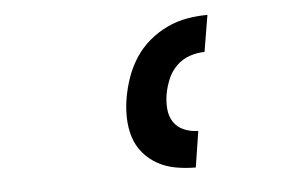

<svg xmlns="http://www.w3.org/2000/svg" viewBox="-36 -827 671 440"><g transform="rotate(-5 300.0 -607.0)"><path d="M398 -434Q375 -434 352.5 -438Q330 -442 311 -452.5Q292 -463 278 -479.5Q264 -496 257.5 -517Q251 -538 250.5 -561Q250 -584 254 -607Q258 -630 266 -653Q274 -676 287.5 -697Q301 -718 320.5 -734.5Q340 -751 362.5 -761.5Q385 -772 408.5 -776Q432 -780 455 -780L441 -696Q424 -696 406.5 -690Q389 -684 376 -671Q363 -658 356 -641Q349 -624 346 -607Q343 -590 344.5 -573Q346 -556 354.5 -543Q363 -530 378.5 -523.5Q394 -517 411 -517Z"/></g></svg>

Font: Iosevka SmBd Ex Obl
Style: Regular
Weight: 600
Width: 7
Italic angle: -9°
Monospace: yes
Designer: Belleve Invis
Foundry: Belleve Invis
Version: Version 32.5.0; ttfautohint (v1.8.4)